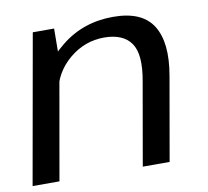

<svg xmlns="http://www.w3.org/2000/svg" viewBox="-70 -673 814 750"><g transform="rotate(-10 337.0 -298.0)"><path d="M0.5 0H107L189 -466.5L190 -591.5H105.5ZM437.5 0H544L602 -331.5Q624.5 -459.5 582 -528Q539.5 -596.5 424.5 -596.5Q305.5 -596.5 218.2 -526Q131 -455.5 117.5 -379.5L163 -343Q177 -421.5 238 -472.2Q299 -523 375.5 -523Q451 -523 482.5 -478Q514 -433 495 -328.5Z"/></g></svg>

Font: Anybody SemiExpanded
Style: Italic
Weight: 400
Width: 6
Italic angle: -10°
Version: Version 1.113;gftools[0.9.25]